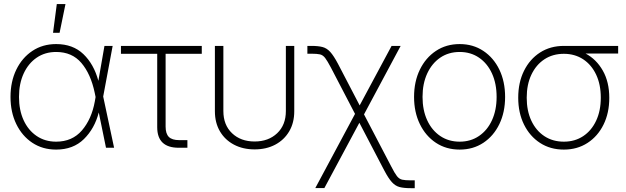

<svg xmlns="http://www.w3.org/2000/svg" viewBox="-20 -748 3167 972"><path d="M264.2 9.3Q195.8 9.3 143.8 -25.1Q91.8 -59.6 62.5 -119.9Q33.2 -180.2 33.2 -257.3Q33.2 -335 62.5 -395.3Q91.8 -455.6 143.8 -490.2Q195.8 -524.9 264.2 -524.9Q349.1 -524.9 402.1 -474.1Q455.1 -423.3 478 -338.9L508.8 -515.6H550.3L502.4 -259.3L557.6 0H516.6L480 -178.7Q459 -97.2 404.8 -43.9Q350.6 9.3 264.2 9.3ZM463.9 -256.8 459.5 -278.3Q439.5 -373.5 392.1 -429.2Q344.7 -484.9 264.2 -484.9Q208 -484.9 165.8 -456.1Q123.5 -427.2 99.9 -376Q76.2 -324.7 76.2 -257.3Q76.2 -190.4 99.6 -139.4Q123 -88.4 165.5 -59.6Q208 -30.8 264.2 -30.8Q345.7 -30.8 394.8 -87.9Q443.8 -145 460 -234.4ZM248.5 -582 267.6 -727.5H311.5L281.7 -582Z M884.8 0Q775.9 0 775.9 -104V-475.6H592.3V-515.6H1001.5V-475.6H818.4V-106.9Q818.4 -71.3 834.7 -54.9Q851.1 -38.6 887.2 -38.6H928.7V0Z M1269 8.3Q1210 8.3 1164.6 -15.6Q1119.1 -39.6 1093.5 -83Q1067.9 -126.5 1067.9 -185.1V-515.6H1110.8V-186Q1110.8 -115.2 1154.8 -73.5Q1198.7 -31.7 1269 -31.7Q1338.9 -31.7 1383.1 -73.5Q1427.2 -115.2 1427.2 -186V-515.6H1469.7V-185.1Q1469.7 -126.5 1444.1 -83Q1418.5 -39.6 1373.3 -15.6Q1328.1 8.3 1269 8.3Z M1576.2 204.1 1777.3 -171.4 1654.8 -406.7Q1637.2 -439.9 1626 -454.6Q1614.7 -469.2 1599.9 -472.7Q1585 -476.1 1556.6 -476.1H1536.1V-515.6H1556.6Q1590.8 -515.6 1612.5 -510Q1634.3 -504.4 1651.9 -485.1Q1669.4 -465.8 1690.9 -425.3L1800.8 -214.4L1962.4 -515.6H2008.3L1822.8 -168.9L1960.9 95.2Q1978 128.9 1989.5 143.6Q2001 158.2 2015.9 161.6Q2030.8 165 2059.1 165H2079.6V204.6H2059.1Q2024.9 204.6 2003.2 199Q1981.4 193.4 1963.9 174.1Q1946.3 154.8 1924.8 113.8L1799.3 -126.5L1622.1 204.1Z M2307.1 9.3Q2238.8 9.3 2186.8 -25.1Q2134.8 -59.6 2105.5 -119.9Q2076.2 -180.2 2076.2 -257.3Q2076.2 -335 2105.5 -395.3Q2134.8 -455.6 2186.8 -490.2Q2238.8 -524.9 2307.1 -524.9Q2375 -524.9 2427 -490.2Q2479 -455.6 2508.1 -395.3Q2537.1 -335 2537.1 -257.3Q2537.1 -180.2 2508.1 -119.9Q2479 -59.6 2427 -25.1Q2375 9.3 2307.1 9.3ZM2307.1 -30.8Q2362.8 -30.8 2405 -59.6Q2447.3 -88.4 2470.7 -139.4Q2494.1 -190.4 2494.1 -257.3Q2494.1 -324.7 2470.7 -376Q2447.3 -427.2 2405 -456.1Q2362.8 -484.9 2307.1 -484.9Q2251 -484.9 2208.7 -456.1Q2166.5 -427.2 2142.8 -376Q2119.1 -324.7 2119.1 -257.3Q2119.1 -190.4 2142.6 -139.4Q2166 -88.4 2208.5 -59.6Q2251 -30.8 2307.1 -30.8Z M2834.5 9.3Q2766.1 9.3 2714.1 -24.4Q2662.1 -58.1 2632.8 -117.4Q2603.5 -176.8 2603.5 -253.4Q2603.5 -330.6 2632.8 -389.6Q2662.1 -448.7 2714.1 -482.2Q2766.1 -515.6 2834.5 -515.6H3109.4V-477.1H2944.3Q2999 -448.2 3031.7 -390.6Q3064.5 -333 3064.5 -252.4Q3064.5 -176.3 3035.4 -117.2Q3006.3 -58.1 2954.3 -24.4Q2902.3 9.3 2834.5 9.3ZM2834.5 -475.6Q2778.3 -475.6 2736.1 -447.8Q2693.8 -419.9 2670.2 -370.1Q2646.5 -320.3 2646.5 -253.4Q2646.5 -187 2669.9 -137Q2693.4 -86.9 2735.8 -58.8Q2778.3 -30.8 2834.5 -30.8Q2890.1 -30.8 2932.4 -58.8Q2974.6 -86.9 2998 -137Q3021.5 -187 3021.5 -253.4Q3021.5 -320.3 2998 -370.1Q2974.6 -419.9 2932.4 -447.8Q2890.1 -475.6 2834.5 -475.6Z"/></svg>

Font: Inter Display ExtraLight
Style: Regular
Weight: 200
Designer: Rasmus Andersson
Foundry: rsms
Version: Version 4.000;git-a52131595